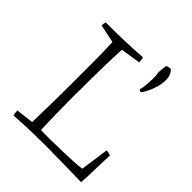

<svg xmlns="http://www.w3.org/2000/svg" viewBox="-200 -823 948 948"><g transform="rotate(45 274.0 -349.0)"><path d="M54 7Q50 -7 50 -24L142 -35Q146 -169 146 -305Q146 -373 146 -451Q146 -529 143 -595L47 -615Q47 -626 51 -640Q116 -640 177.5 -641.5Q239 -643 303 -648Q305 -641 306 -633Q307 -625 307 -617L203 -601Q200 -546 198.5 -475Q197 -404 197 -319Q196 -284 196.5 -232.5Q197 -181 198 -128.5Q199 -76 201 -38Q222 -37 260.5 -37.5Q299 -38 343 -39Q387 -40 424.5 -42Q462 -44 480 -47L501 -196Q517 -196 530 -190L529 -156L525 -30L523 4Q466 3 408 1.5Q350 0 294 0Q245 0 207 0.5Q169 1 133 2.5Q97 4 54 7ZM409 -649Q409 -655 411 -674Q413 -693 414 -699Q428 -705 441 -705Q463 -683 463 -649Q463 -616 448.5 -577.5Q434 -539 418 -519Q406 -519 404 -526Q408 -539 410 -561.5Q412 -584 412.5 -608Q413 -632 409 -649Z"/></g></svg>

Font: Labrada Light
Style: Regular
Weight: 300
Designer: Mercedes Jáuregui
Foundry: Omnibus-Type Team
Version: Version 1.000; ttfautohint (v1.8.4.7-5d5b)